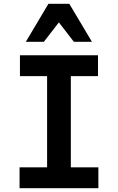

<svg xmlns="http://www.w3.org/2000/svg" viewBox="-20 -991 620 1011"><path d="M83 0H498V-110H353V-590H496V-700H85V-590H228V-110H83ZM116 -771H211L290 -873L369 -771H464L345 -971H235Z"/></svg>

Font: CommitMono-dimboump
Style: Bold
Weight: 700
Monospace: yes
Designer: Eigil Nikolajsen
Foundry: Eigil Nikolajsen
Version: Version 1.143